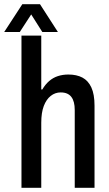

<svg xmlns="http://www.w3.org/2000/svg" viewBox="-48 -892 518 912"><path d="M54 0V-723H148V-467H153Q167 -491 185.5 -507Q204 -523 227 -530.5Q250 -538 277 -538Q316 -538 343.5 -523.5Q371 -509 386 -476.5Q401 -444 401 -390V0H307V-369Q307 -390 303 -405.5Q299 -421 291 -431.5Q283 -442 270.5 -447.5Q258 -453 240 -453Q214 -453 193 -436.5Q172 -420 160 -388.5Q148 -357 148 -309V0ZM-28 -740 58 -872H142L227 -740H153L79 -857H122L46 -740Z"/></svg>

Font: Archivo Condensed Medium
Style: Regular
Weight: 500
Width: 3
Designer: Hector Gatti
Foundry: Omnibus-Type
Version: Version 2.001